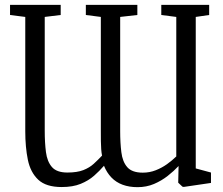

<svg xmlns="http://www.w3.org/2000/svg" viewBox="-20 -763 922 794"><path d="M845 -743V-701L789.5 -693V-66.5L852.5 -49.5V-6.5L740 10L734.5 9L717 -7.5L718.5 -76.5Q699.5 -56 673.8 -35.8Q648 -15.5 616.8 -2.2Q585.5 11 549 11Q514.5 11 487.2 1Q460 -9 440.8 -29Q421.5 -49 410 -77.5Q392 -56.5 369 -36.2Q346 -16 313.8 -2.8Q281.5 10.5 235 10.5Q170.5 10.5 138.2 -19.8Q106 -50 95.2 -102.2Q84.5 -154.5 84.5 -220V-693L21.5 -701V-743H231V-701L165 -693V-222.5Q165 -173.5 170 -134.2Q175 -95 194.8 -72.2Q214.5 -49.5 258.5 -49.5Q299 -49.5 324.5 -59.5Q350 -69.5 367.5 -85.5Q385 -101.5 402 -119.5Q399.5 -132 398.5 -146.5Q397.5 -161 397.2 -179.5Q397 -198 397 -222V-693L335 -701V-743H548V-701L477 -693V-220.5Q477 -173 481.8 -133.8Q486.5 -94.5 506.2 -71.8Q526 -49 570.5 -49Q599 -49 624.2 -59Q649.5 -69 670.8 -84.2Q692 -99.5 709 -116V-693L647 -701V-743Z"/></svg>

Font: Merriweather 24pt SemiCondensed Light
Style: Regular
Weight: 300
Width: 4
Designer: Eben Sorkin
Foundry: Eben Sorkin
Version: Version 2.100